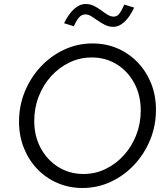

<svg xmlns="http://www.w3.org/2000/svg" viewBox="-20 -928 835 959"><path d="M392 11Q325 11 267 -14Q209 -39 166 -84Q123 -129 99 -189.5Q75 -250 75 -320Q75 -400 104 -470.5Q133 -541 183.5 -595Q234 -649 300.5 -680Q367 -711 442 -711Q510 -711 567.5 -686Q625 -661 668 -616Q711 -571 735 -511Q759 -451 759 -380Q759 -300 730 -229.5Q701 -159 650.5 -105Q600 -51 533.5 -20Q467 11 392 11ZM397 -59Q456 -59 507.5 -84Q559 -109 598.5 -152.5Q638 -196 660.5 -253.5Q683 -311 683 -376Q683 -452 651 -512Q619 -572 563.5 -606.5Q508 -641 438 -641Q379 -641 327 -616Q275 -591 235.5 -547.5Q196 -504 173.5 -446.5Q151 -389 151 -324Q151 -249 183 -189Q215 -129 271 -94Q327 -59 397 -59ZM349 -797 300 -812Q323 -859 350.6 -883.5Q378.1 -908 407.3 -908Q430 -908 449.1 -898.6Q468.1 -889.1 485.1 -876.6Q502 -864 517.3 -854.5Q532.7 -845 548 -845Q563.3 -845 574.2 -857.5Q585 -870 601 -905L650 -890Q628 -843 601.4 -818.5Q574.8 -794 546 -794Q523.8 -794 504.8 -803.4Q485.8 -812.9 468.9 -824.9Q452 -837 436.7 -846.5Q421.3 -856 406 -856Q389.2 -856 376.1 -842.5Q363 -829 349 -797Z"/></svg>

Font: Red Hat Text VF
Style: Italic
Weight: 300
Italic angle: -12°
Designer: Pentagram, MCKL
Foundry: Pentagram, MCKL
Version: Version 1.023